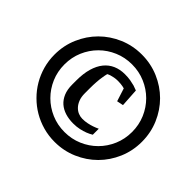

<svg xmlns="http://www.w3.org/2000/svg" viewBox="-147 -929 931 931"><g transform="rotate(45 319.0 -463.5)"><path d="M197.8 -448.7Q197.8 -496.1 208 -531.5Q218.3 -566.9 237.3 -590.3Q256.3 -613.8 283.2 -625.5Q310.1 -637.2 343.3 -637.2Q364.7 -637.2 381.8 -634.3Q398.9 -631.3 411.1 -627.9Q425.3 -623.5 436.5 -618.7L442.4 -524.4L409.2 -517.6L387.7 -584.5Q382.3 -585.9 375.5 -587.4Q369.6 -588.4 361.3 -589.4Q353 -590.3 342.8 -590.3Q328.6 -590.3 317.4 -588.1Q306.2 -585.9 298.3 -583.5Q289.1 -580.6 282.2 -576.7Q278.8 -563.5 276.4 -546.9Q273.9 -532.7 272.5 -512.5Q271 -492.2 271 -467.3V-434.1Q271 -409.2 278.1 -391.1Q285.2 -373 296.6 -361.1Q308.1 -349.1 322 -343.5Q335.9 -337.9 350.1 -337.9Q367.7 -337.9 383.8 -341.3Q399.9 -344.7 412.6 -349.1Q427.2 -354 440.4 -360.4V-319.3Q426.8 -311 410.6 -304.7Q396.5 -299.3 377.2 -294.9Q357.9 -290.5 334.5 -290.5Q304.7 -290.5 279.5 -298.3Q254.4 -306.2 236.3 -322Q218.3 -337.9 208 -362.3Q197.8 -386.7 197.8 -420.4ZM102.1 -463.4Q102.1 -415 120.1 -372.8Q138.2 -330.6 169.7 -299.1Q201.2 -267.6 243.4 -249.5Q285.6 -231.4 334 -231.4Q382.3 -231.4 424.6 -249.5Q466.8 -267.6 498.3 -299.1Q529.8 -330.6 547.9 -372.8Q565.9 -415 565.9 -463.4Q565.9 -511.7 547.9 -554Q529.8 -596.2 498.3 -627.7Q466.8 -659.2 424.6 -677.2Q382.3 -695.3 334 -695.3Q285.6 -695.3 243.4 -677.2Q201.2 -659.2 169.7 -627.7Q138.2 -596.2 120.1 -554Q102.1 -511.7 102.1 -463.4ZM34.2 -463.4Q34.2 -525.4 57.9 -580.1Q81.5 -634.8 122.1 -675.3Q162.6 -715.8 217.3 -739.3Q272 -762.7 334 -762.7Q396 -762.7 450.7 -739.3Q505.4 -715.8 545.9 -675.3Q586.4 -634.8 609.9 -580.1Q633.3 -525.4 633.3 -463.4Q633.3 -401.4 609.9 -346.7Q586.4 -292 545.9 -251.5Q505.4 -210.9 450.7 -187.3Q396 -163.6 334 -163.6Q292.5 -163.6 254.2 -174.3Q215.8 -185.1 182.6 -204.6Q149.4 -224.1 122.1 -251.5Q94.7 -278.8 75.2 -312Q55.7 -345.2 44.9 -383.5Q34.2 -421.9 34.2 -463.4Z"/></g></svg>

Font: Noticia Text
Style: Italic
Weight: 400
Italic angle: -8°
Designer: JM Sole
Foundry: JM Sole
Version: Version 1.003